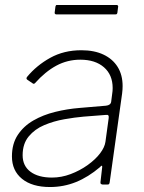

<svg xmlns="http://www.w3.org/2000/svg" viewBox="-20 -742 578 772"><path d="M382 -70Q335 -30 285.5 -10Q236 10 181 10Q109 10 68.5 -23Q28 -56 28 -113Q28 -164 51.5 -199.5Q75 -235 114 -257.5Q153 -280 201.5 -292Q250 -304 300 -308L406 -317Q425 -319 427 -333L431 -364Q432 -370 432.5 -376Q433 -382 433 -388Q433 -441 398 -471.5Q363 -502 303 -502Q251 -502 206.5 -478Q162 -454 121 -408Q118 -405 116 -405Q114 -405 111 -407L89 -422Q87 -424 86.5 -426.5Q86 -429 89 -433Q127 -479 182 -509.5Q237 -540 307 -540Q359 -540 396 -522.5Q433 -505 453 -473Q473 -441 473 -396Q473 -389 472.5 -381.5Q472 -374 471 -366L421 -9Q420 -3 418 -1.5Q416 0 411 0H393Q389 0 386 -2.5Q383 -5 384 -10L391 -71Q391 -81 382 -70ZM417 -267Q418 -275 415.5 -278Q413 -281 406 -280L316 -273Q281 -270 238.5 -262.5Q196 -255 158 -239Q120 -223 95.5 -193.5Q71 -164 71 -118Q71 -75 102.5 -51.5Q134 -28 189 -28Q227 -28 264 -42Q301 -56 332 -78Q364 -101 382.5 -125.5Q401 -150 404 -172ZM455 -715 452 -691Q451 -687 449.5 -685.5Q448 -684 442 -684H207Q203 -684 201 -686.5Q199 -689 200 -693L203 -716Q204 -719 205 -720.5Q206 -722 208 -722H450Q452 -722 454 -719.5Q456 -717 455 -715Z"/></svg>

Font: Libre Franklin Thin
Style: Italic
Weight: 100
Italic angle: -8°
Designer: Pablo Impallari, Rodrigo Fuenzalida, Nhung Nguyen
Foundry: Impallari Type
Version: Version 3.000